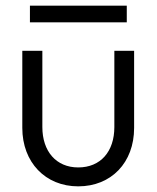

<svg xmlns="http://www.w3.org/2000/svg" viewBox="-20 -650 555 680"><path d="M257 10C374 10 455 -74 455 -197V-470H385V-200C385 -113 336 -57 257 -57C179 -57 130 -114 130 -200V-470H59V-197C59 -75 141 10 257 10ZM86 -571H429V-630H86Z"/></svg>

Font: MV Cash Light
Style: Regular
Weight: 300
Designer: Rodrigo Fuenzalida
Foundry: fragTYPE
Version: Version 1.100;Glyphs 3.1.2 (3151)